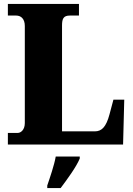

<svg xmlns="http://www.w3.org/2000/svg" viewBox="-20 -734 676 975"><path d="M20 0H605L611 -228H556L536 -153C519 -89 496 -67 462 -67H295V-604C295 -639 302 -655 335 -655H381V-714H20V-655H62C86 -655 106 -639 106 -602V-109C106 -75 86 -59 70 -59H20ZM220 208V221H288C321 177 368 113 385 71V61H263C256 103 233 170 220 208Z"/></svg>

Font: Noto Serif Tamil SemiCondensed Black
Style: Italic
Weight: 900
Width: 4
Italic angle: -12°
Designer: Indian Type Foundry, Tom Grace, and the Monotype Design Team
Foundry: Monotype Imaging Inc.
Version: Version 2.003